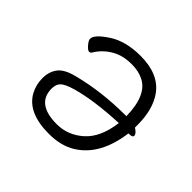

<svg xmlns="http://www.w3.org/2000/svg" viewBox="-123 -629 790 790"><g transform="rotate(45 271.5 -234.0)"><path d="M477 -256Q499 -242 499 -230Q499 -220 479 -220H475Q456 -75 363 -17Q315 13 245 13Q121 13 81 -61Q64 -93 64 -130.5Q64 -168 83.5 -194Q103 -220 156 -233Q276 -264 414 -264H419Q417 -384 353 -416Q324 -431 283.5 -431Q243 -431 212 -418Q161 -395 133 -348Q130 -343 122.5 -343Q115 -343 101.5 -358.5Q88 -374 88 -384Q88 -408 143.5 -444.5Q199 -481 285 -481Q391 -481 438 -416Q477 -361 477 -272ZM121 -127Q121 -38 240 -38Q304 -38 354.5 -83Q405 -128 417 -222Q280 -216 191 -191Q149 -179 135 -165.5Q121 -152 121 -127Z"/></g></svg>

Font: ToneOZ-Pinyin-WenKai-Light
Style: Light
Weight: 300
Designer: Fontworks Inc.
Foundry: ToneOZ
Version: Version 0.240331